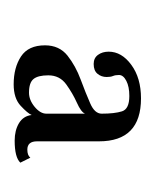

<svg xmlns="http://www.w3.org/2000/svg" viewBox="8 -804 231 288"><g transform="rotate(90 124.0 -660.5)"><path d="M107 -565Q82 -565 65.2 -576Q48.5 -587 48.5 -612Q48.5 -633.5 64 -645.8Q79.5 -658 99.8 -665.5Q120 -673 135.5 -679.8Q151 -686.5 151 -697Q151 -716.5 147.5 -727.5Q144 -738.5 124.5 -738.5Q110.5 -738.5 101.8 -734Q93 -729.5 93 -723Q93 -717.5 94.5 -714Q96 -710.5 96 -704.5Q96 -696.5 91.2 -690.8Q86.5 -685 76.5 -685Q67.5 -685 62.8 -691.5Q58 -698 58 -707.5Q58 -727 77.8 -741.5Q97.5 -756 128 -756Q192.5 -756 192.5 -693V-600Q192.5 -585.5 205 -585.5Q213.5 -585.5 217 -590L224.5 -575Q216.5 -566.5 191.5 -566.5Q176 -566.5 165.2 -573Q154.5 -579.5 153 -592Q150.5 -586 139.2 -575.5Q128 -565 107 -565ZM119.5 -588Q130.5 -588 140.8 -596.5Q151 -605 151 -614V-672Q148.5 -666 134.5 -659.8Q120.5 -653.5 107 -643.8Q93.5 -634 93.5 -617Q93.5 -601.5 99 -594.8Q104.5 -588 119.5 -588Z"/></g></svg>

Font: Imbue 50pt Light
Style: Regular
Weight: 300
Designer: Tyler Finck
Foundry: Etcetera Type Company
Version: Version 1.102; ttfautohint (v1.8.3)